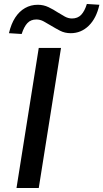

<svg xmlns="http://www.w3.org/2000/svg" viewBox="-20 -946 520 966"><path d="M63 0 175 -705H287L175 0ZM89 -775 25 -779Q36 -826 56.5 -857.5Q77 -889 106 -905.5Q135 -922 170 -922Q199 -922 224 -910Q249 -898 270 -884Q289 -872 306.5 -862.5Q324 -853 342 -853Q371 -853 388.5 -871.5Q406 -890 417 -926L480 -922Q465 -854 426.5 -816.5Q388 -779 336 -779Q306 -779 282 -791.5Q258 -804 235 -818Q217 -829 199.5 -838.5Q182 -848 163 -848Q135 -848 118 -830Q101 -812 89 -775Z"/></svg>

Font: Nunito Sans 7pt SemiBold
Style: Italic
Weight: 600
Italic angle: -9°
Designer: Vernon Adams
Foundry: Vernon Adams
Version: Version 3.101;gftools[0.9.27]